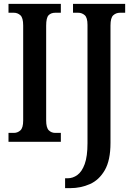

<svg xmlns="http://www.w3.org/2000/svg" viewBox="-20 -734 687 994"><path d="M24 0V-46H52Q71 -46 85.5 -59Q100 -72 100 -110V-602Q100 -642 85.5 -655Q71 -668 52 -668H24V-714H295V-668H266Q244 -668 231.5 -655Q219 -642 219 -601V-111Q219 -73 232.5 -59.5Q246 -46 266 -46H295V0ZM317 240V189H330Q357 189 380.5 172Q404 155 418.5 115.5Q433 76 433 7V-605Q433 -643 418.5 -655.5Q404 -668 385 -668H358V-714H628V-668H601Q581 -668 566.5 -655Q552 -642 552 -602V6Q552 96 522.5 147Q493 198 445.5 219Q398 240 344 240Z"/></svg>

Font: Noto Serif Myanmar ExtraCondensed SemiBold
Style: Regular
Weight: 600
Width: 2
Designer: Ben Mitchell and the Monotype Design Team
Foundry: Monotype Imaging Inc.
Version: Version 2.106; ttfautohint (v1.8.4.7-5d5b)